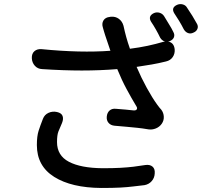

<svg xmlns="http://www.w3.org/2000/svg" viewBox="-20 -877 1040 953"><path d="M859 -853Q873 -859 887.5 -855Q902 -851 909 -838Q922 -819 935 -798Q948 -777 957 -760Q965 -747 960 -734Q955 -721 940 -715Q926 -708 913 -713Q900 -718 892 -732Q882 -752 869 -773.5Q856 -795 845 -811Q828 -839 859 -853ZM263 -321Q285 -316 290.5 -301.5Q296 -287 288 -267Q277 -242 270 -224.5Q263 -207 263 -172Q263 -105 322 -74Q381 -43 489 -42Q541 -42 577 -44Q613 -46 642.5 -49.5Q672 -53 702 -58Q724 -61 737 -50Q750 -39 748 -16Q747 6 733 22Q719 38 697 42Q668 45 641 48.5Q614 52 577.5 54Q541 56 483 56Q335 55 249 1Q163 -53 163 -157Q163 -201 171.5 -227.5Q180 -254 193 -287Q201 -308 221 -317Q241 -326 263 -321ZM138 -588Q137 -611 151 -623Q165 -635 187 -633Q379 -614 528 -625L502 -702Q499 -712 496 -721.5Q493 -731 491 -739Q484 -760 493.5 -775.5Q503 -791 525 -793L530 -794Q553 -796 570 -783.5Q587 -771 593 -749Q599 -721 606.5 -693.5Q614 -666 625 -635Q672 -641 712 -649.5Q752 -658 793 -670L799 -671Q784 -675 775 -690Q766 -709 753.5 -731Q741 -753 730 -769Q713 -797 744 -812Q758 -818 772.5 -813.5Q787 -809 795 -796Q806 -777 819 -756.5Q832 -736 840 -719Q848 -705 843.5 -692.5Q839 -680 823 -673Q818 -671 814 -671Q843 -666 847 -633Q849 -611 837.5 -594Q826 -577 804 -572Q768 -563 733.5 -557Q699 -551 658 -545Q681 -491 708.5 -441Q736 -391 760 -358Q773 -340 781 -332Q792 -317 793 -298Q794 -279 783 -263Q772 -247 753.5 -239.5Q735 -232 716 -235Q687 -240 662.5 -242.5Q638 -245 611 -247.5Q584 -250 548 -253Q529 -255 518.5 -267.5Q508 -280 510 -299Q512 -318 524 -328.5Q536 -339 555 -337Q581 -335 603.5 -333Q626 -331 643 -329Q655 -328 659 -334.5Q663 -341 656 -351Q633 -389 608.5 -434.5Q584 -480 562 -534Q477 -527 386 -527Q295 -527 189 -534Q167 -535 153 -550.5Q139 -566 138 -588Z"/></svg>

Font: Chiron GoRound TC M
Style: Regular
Weight: 500
Designer: Ryoko NISHIZUKA 西塚涼子 (kana, bopomofo & ideographs); Paul D. Hunt (Latin, Greek & Cyrillic); Sandoll Communications 산돌커뮤니
Foundry: Adobe
Version: Version 1.000;hotconv 1.1.1;makeotfexe 2.6.0